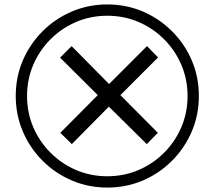

<svg xmlns="http://www.w3.org/2000/svg" viewBox="-20 -782 968 866"><path d="M304 -132 252 -183 421 -353 251 -522 303 -574 472 -403 643 -574 693 -523 523 -353 692 -183 642 -132 471 -301ZM464 64Q379 64 304 32Q229 0 172 -57Q115 -114 83 -189Q51 -264 51 -349Q51 -435 83 -509.5Q115 -584 172 -641Q229 -698 304 -730Q379 -762 464 -762Q550 -762 624.5 -730Q699 -698 756 -641Q813 -584 845 -509.5Q877 -435 877 -349Q877 -264 845 -189Q813 -114 756 -57Q699 0 624.5 32Q550 64 464 64ZM464 13Q539 13 604.5 -15Q670 -43 720 -93Q770 -143 798 -208.5Q826 -274 826 -349Q826 -424 798 -489.5Q770 -555 720 -605Q670 -655 604.5 -683Q539 -711 464 -711Q389 -711 323.5 -683Q258 -655 208 -605Q158 -555 130 -489.5Q102 -424 102 -349Q102 -274 130 -208.5Q158 -143 208 -93Q258 -43 323.5 -15Q389 13 464 13Z"/></svg>

Font: malayalam15
Style: Book
Weight: 400
Designer: Jelle Bosma - Monotype Design Team
Foundry: Monotype Imaging Inc.
Version: Version 2.003